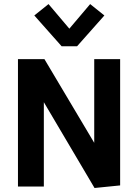

<svg xmlns="http://www.w3.org/2000/svg" viewBox="-20 -918 680 945"><path d="M445.3 7.3 140.1 -509.3 195.8 -512.2V0H68.4V-627H198.7L500 -120.6L443.8 -117.7V-627H571.3V-5.4ZM283.2 -690.4 148.9 -841.8 218.8 -897.9 321.3 -776.9 423.8 -897.9 493.7 -841.8 359.4 -690.4Z"/></svg>

Font: Anaheim
Style: Bold
Weight: 700
Version: Version 2.001